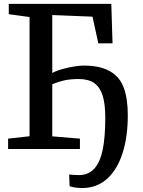

<svg xmlns="http://www.w3.org/2000/svg" viewBox="-20 -763 730 983"><path d="M336.4 190.4 334 130.4Q353.5 133.3 384.3 133.3Q432.6 133.3 462.4 100.8Q492.2 68.4 505.9 3.4Q519 -61 519 -160.6Q519 -230.5 505.6 -273.4Q492.2 -316.4 462.9 -337.4Q433.1 -358.4 382.8 -358.4Q343.8 -358.4 314.5 -352.5Q285.2 -346.7 247.6 -332V-64.9L389.2 -53.2V0H21.5V-53.2L131.3 -65.4V-675.8L24.9 -690.4V-743.2H549.8L556.2 -541H483.4L453.6 -677.7L247.6 -686V-389.2Q273.9 -404.3 325 -415.8Q376 -427.2 410.2 -427.2Q573.7 -427.2 614.7 -311Q634.3 -255.9 634.3 -172.4Q634.3 -62.5 607.4 21.2Q580.6 105 528.8 151.9Q475.6 199.7 400.9 199.7Q383.8 199.7 365 197Q346.2 194.3 336.4 190.4Z"/></svg>

Font: Merriweather
Style: Regular
Weight: 400
Designer: Eben Sorkin
Foundry: Eben Sorkin
Version: Version 1.584; ttfautohint (v1.8.1)